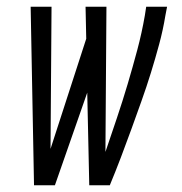

<svg xmlns="http://www.w3.org/2000/svg" viewBox="-20 -550 540 570"><path d="M81 0 71 -530H133L130 -108L236 -435L234 -530H296L293 -99Q310 -149 327 -199.5Q344 -250 359 -300.5Q374 -351 387.5 -401.5Q401 -452 410 -504L414 -530H476L471 -504Q464 -461 452.5 -418.5Q441 -376 428 -334Q415 -292 400 -250Q385 -208 370 -166.5Q355 -125 339 -83Q323 -41 306 0H245L239 -275L143 0Z"/></svg>

Font: Iosevka Curly Light Oblique
Style: Regular
Weight: 300
Italic angle: -9°
Monospace: yes
Designer: Belleve Invis
Foundry: Belleve Invis
Version: Version 11.1.0; ttfautohint (v1.8.3)